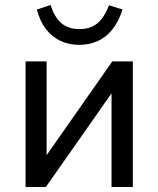

<svg xmlns="http://www.w3.org/2000/svg" viewBox="-20 -746 631 766"><path d="M82 0V-501H166V-107H152L428 -501H510V0H425V-395H440L163 0ZM296 -567Q255 -567 221 -583Q187 -599 163 -630.5Q139 -662 127 -708L182 -726Q197 -677 225 -653.5Q253 -630 297 -630Q340 -630 367.5 -652Q395 -674 415 -725L469 -708Q453 -659 428 -628Q403 -597 369.5 -582Q336 -567 296 -567Z"/></svg>

Font: Nunitoga
Style: Medium
Weight: 500
Designer: Vernon Adams
Foundry: Vernon Adams
Version: Version 1.0